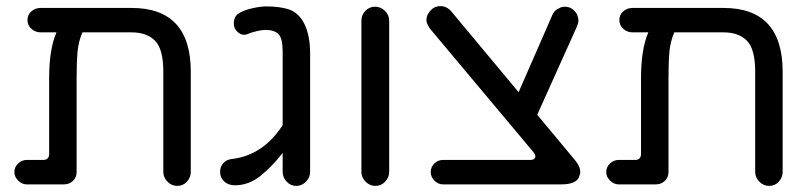

<svg xmlns="http://www.w3.org/2000/svg" viewBox="-20 -632 2661 629"><path d="M561 -23Q542 -23 528.5 -37Q515 -51 515 -69V-397Q515 -471 488 -498.5Q461 -526 411 -526H250Q237 -496 234 -462Q231 -428 231 -372V-68Q231 -51 219 -39.5Q207 -28 190 -28H67Q52 -28 39.5 -40.5Q27 -53 27 -68Q27 -85 39.5 -96.5Q52 -108 67 -108H121Q141 -108 141 -128V-376Q141 -471 165 -526H113Q96 -526 83 -537.5Q70 -549 70 -566Q70 -584 83 -595Q96 -606 113 -606H411Q605 -606 605 -397V-69Q605 -51 592.5 -37Q580 -23 561 -23Z M951 -23Q932 -23 919 -37Q906 -51 906 -69V-131Q872 -87 833.5 -56Q795 -25 750 -25Q728 -25 714.5 -37.5Q701 -50 701 -69Q701 -85 711 -97Q721 -109 739 -111Q842 -123 906 -222V-463Q906 -506 892.5 -520Q879 -534 849 -534Q838 -534 821 -530Q804 -526 790 -520Q787 -519 784.5 -518.5Q782 -518 780 -518Q768 -518 757 -528.5Q746 -539 746 -555Q746 -582 769 -592Q784 -600 809 -605.5Q834 -611 853 -611Q894 -611 924 -602Q959 -591 977.5 -553Q996 -515 996 -456V-69Q996 -51 982.5 -37Q969 -23 951 -23Z M1210 -23Q1191 -23 1177.5 -37Q1164 -51 1164 -69V-564Q1164 -583 1177 -596.5Q1190 -610 1209 -610Q1227 -610 1241 -596.5Q1255 -583 1255 -564V-69Q1255 -51 1242 -37Q1229 -23 1210 -23Z M1431 -28Q1415 -28 1403 -40.5Q1391 -53 1391 -68Q1391 -85 1403 -96.5Q1415 -108 1431 -108H1717Q1730 -108 1733 -115.5Q1736 -123 1728 -133L1387 -540Q1383 -547 1380 -553Q1377 -559 1377 -566Q1377 -577 1382 -586Q1387 -595 1396 -603Q1401 -607 1408 -609.5Q1415 -612 1422 -612Q1444 -612 1459 -594L1679 -330L1790 -584Q1798 -600 1810 -604Q1819 -610 1830 -610Q1844 -610 1853.5 -603.5Q1863 -597 1870 -586Q1875 -573 1875 -565Q1875 -557 1870 -545L1740 -256L1864 -107Q1881 -87 1881 -68Q1881 -62 1876 -50Q1865 -28 1819 -28Z M2500 -23Q2481 -23 2467.5 -37Q2454 -51 2454 -69V-397Q2454 -471 2427 -498.5Q2400 -526 2350 -526H2189Q2176 -496 2173 -462Q2170 -428 2170 -372V-68Q2170 -51 2158 -39.5Q2146 -28 2129 -28H2006Q1991 -28 1978.5 -40.5Q1966 -53 1966 -68Q1966 -85 1978.5 -96.5Q1991 -108 2006 -108H2060Q2080 -108 2080 -128V-376Q2080 -471 2104 -526H2052Q2035 -526 2022 -537.5Q2009 -549 2009 -566Q2009 -584 2022 -595Q2035 -606 2052 -606H2350Q2544 -606 2544 -397V-69Q2544 -51 2531.5 -37Q2519 -23 2500 -23Z"/></svg>

Font: Huninn
Style: Regular
Weight: 400
Designer: justfont
Foundry: justfont
Version: Version 1.003